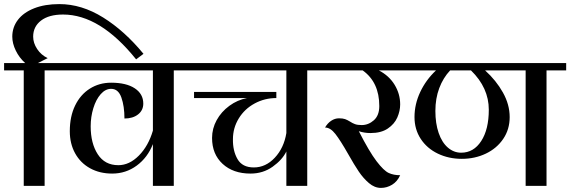

<svg xmlns="http://www.w3.org/2000/svg" viewBox="-32 -908 2786 938"><path d="M669 -645 633 -618Q457 -837 276 -837Q207 -837 168.5 -807.5Q130 -778 130 -729Q130 -698 149.5 -668.5Q169 -639 201 -624L153 -600H282V-564H186V0H84V-564H-12V-600H91Q62 -626 45 -661Q28 -696 28 -729Q28 -775 55.5 -811Q83 -847 135 -867.5Q187 -888 258 -888Q367 -888 472 -822.5Q577 -757 669 -645Z M715 -204Q689 -138 636 -99Q583 -60 516 -60Q455 -60 408 -86Q361 -112 335 -159Q309 -206 309 -267Q309 -339 335 -392.5Q361 -446 407 -475Q453 -504 511 -504Q585 -504 626.5 -476.5Q668 -449 668 -402Q668 -369 642.5 -349Q617 -329 576 -329Q576 -389 561 -431.5Q546 -474 511 -474Q483 -474 460 -448Q437 -422 424 -379.5Q411 -337 411 -291Q411 -208 445.5 -154.5Q480 -101 546 -101Q600 -101 646.5 -148Q693 -195 715 -270V-564H258V-600H916V-564H817V0H715Z M1571 -564H1469V0H1367V-168Q1347 -127 1300 -93.5Q1253 -60 1192 -60Q1107 -60 1055.5 -107.5Q1004 -155 1004 -234Q1004 -280 1026.5 -321Q1049 -362 1088.5 -391Q1128 -420 1175 -429H916V-459H1318V-429Q1261 -429 1212 -402.5Q1163 -376 1134.5 -329.5Q1106 -283 1106 -228Q1105 -171 1128.5 -130.5Q1152 -90 1208 -90Q1266 -90 1310.5 -137.5Q1355 -185 1367 -258V-564H892V-600H1571Z M1968 -564H1819Q1869 -538 1896 -493.5Q1923 -449 1923 -398Q1923 -366 1909 -334Q1895 -302 1862.5 -280Q1830 -258 1778 -258Q1748 -258 1721 -267Q1772 -167 1807.5 -120.5Q1843 -74 1867 -63Q1891 -52 1923 -52Q1909 -21 1883.5 -5.5Q1858 10 1829 10Q1798 10 1770.5 -13.5Q1743 -37 1721 -69.5Q1699 -102 1668 -157Q1631 -222 1606.5 -253.5Q1582 -285 1556 -285Q1568 -306 1586 -318Q1604 -330 1624 -330Q1643 -330 1654 -326Q1665 -322 1678 -314Q1690 -306 1702.5 -301.5Q1715 -297 1735 -297Q1768 -297 1794.5 -320.5Q1821 -344 1821 -390Q1821 -506 1740 -564H1546V-600H1968Z M2734 -564H2638V0H2536V-564H2338Q2392 -515 2425 -456Q2458 -397 2458 -336Q2458 -276 2426.5 -229.5Q2395 -183 2341.5 -157.5Q2288 -132 2224 -132Q2160 -132 2107 -157.5Q2054 -183 2023.5 -229.5Q1993 -276 1993 -336Q1993 -399 2021 -458.5Q2049 -518 2098 -564H1944V-600H2734ZM2167 -564Q2133 -528 2114 -477.5Q2095 -427 2095 -366Q2095 -305 2111 -258.5Q2127 -212 2156 -187Q2185 -162 2221 -162Q2282 -162 2319 -219Q2356 -276 2356 -372Q2356 -479 2269 -564Z"/></svg>

Font: Arya
Style: Regular
Weight: 400
Designer: Eduardo Rodriguez Tunni, Modular Infotech
Foundry: Eduardo Rodriguez Tunni, Modular Infotech
Version: Version 1.002